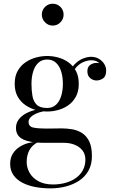

<svg xmlns="http://www.w3.org/2000/svg" viewBox="-20 -778 636 1058"><path d="M258 260Q213 260 172.8 252.2Q132.5 244.5 101.8 228Q71 211.5 53.5 186Q36 160.5 36 125Q36 91 51.2 67.8Q66.5 44.5 89.2 30.5Q112 16.5 135.5 10.5Q159 4.5 176 4.5H190.5Q157 21.5 142 49.5Q127 77.5 127 114.5Q127 146 143.2 174.5Q159.5 203 192 220.8Q224.5 238.5 272 238.5Q309.5 238.5 342 229.2Q374.5 220 398.8 202.5Q423 185 436.8 159.5Q450.5 134 450.5 101.5Q450.5 72 434.8 51.5Q419 31 392.2 20Q365.5 9 333 9Q322.5 9 298.8 9Q275 9 251.2 9Q227.5 9 216.5 9Q149 9 108.5 -9.5Q68 -28 68 -73Q68 -99.5 83.2 -119.8Q98.5 -140 124.5 -153.8Q150.5 -167.5 183.2 -174.5Q216 -181.5 251.5 -181.5L250.5 -167.5Q234.5 -167.5 215 -163.5Q195.5 -159.5 177.8 -151.5Q160 -143.5 148.8 -132Q137.5 -120.5 137.5 -106Q137.5 -80 164.8 -74.8Q192 -69.5 233 -69.5Q250.5 -69.5 265 -69.8Q279.5 -70 293.2 -70.2Q307 -70.5 321 -70.5Q349 -70.5 378.2 -65.5Q407.5 -60.5 432 -45Q456.5 -29.5 471.5 0.8Q486.5 31 486.5 82Q486.5 129 467.2 163Q448 197 415.2 218.2Q382.5 239.5 341.8 249.8Q301 260 258 260ZM240 -163.5Q209.5 -163.5 178 -172Q146.5 -180.5 120 -198.8Q93.5 -217 77.2 -246Q61 -275 61 -316.5Q61 -358 77.2 -387Q93.5 -416 120 -434.2Q146.5 -452.5 178 -461Q209.5 -469.5 240 -469.5Q270.5 -469.5 301.2 -461Q332 -452.5 357.5 -434.2Q383 -416 398.5 -387Q414 -358 414 -316.5Q414 -275 398.5 -246Q383 -217 357.5 -198.8Q332 -180.5 301.2 -172Q270.5 -163.5 240 -163.5ZM240 -183Q269.5 -183 288.8 -201Q308 -219 317.2 -249.2Q326.5 -279.5 326.5 -316.5Q326.5 -353.5 317.2 -383.8Q308 -414 288.8 -432Q269.5 -450 240 -450Q210.5 -450 191.2 -432Q172 -414 162.8 -383.8Q153.5 -353.5 153.5 -316.5Q153.5 -279.5 158.8 -249.2Q164 -219 182.2 -201Q200.5 -183 240 -183ZM512 -334.5Q493 -334.5 477.2 -347.5Q461.5 -360.5 461.5 -385Q461.5 -410 477.8 -420.8Q494 -431.5 512 -431.5Q530.5 -431.5 547.2 -420.8Q564 -410 564 -389.5H545Q545 -410 529 -428Q513 -446 483 -446Q465 -446 442 -437.2Q419 -428.5 399 -405.8Q379 -383 369 -341L355 -351Q365 -395 387.5 -419.8Q410 -444.5 435.8 -454.8Q461.5 -465 481.5 -465Q506 -465 524.8 -454Q543.5 -443 554.2 -425.8Q565 -408.5 565 -389.5Q565 -357.5 547.8 -346Q530.5 -334.5 512 -334.5ZM270.5 -637Q246 -637 228.2 -655Q210.5 -673 210.5 -697.5Q210.5 -722.5 228.2 -740Q246 -757.5 270.5 -757.5Q295.5 -757.5 313 -740Q330.5 -722.5 330.5 -697.5Q330.5 -673 313 -655Q295.5 -637 270.5 -637Z"/></svg>

Font: Bodoni Moda
Style: Regular
Weight: 400
Designer: Owen Earl
Foundry: indestructible type
Version: Version 2.005